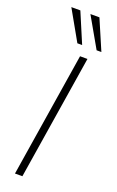

<svg xmlns="http://www.w3.org/2000/svg" viewBox="-177 -978 624 1022"><g transform="rotate(20 134.5 -467.5)"><path d="M58 0 170 -705H212L100 0ZM242 -765 145 -935H196L269 -765ZM133 -765 37 -935H88L160 -765Z"/></g></svg>

Font: Nunito Sans 12pt ExtraLight
Style: Italic
Weight: 200
Italic angle: -9°
Designer: Vernon Adams
Foundry: Vernon Adams
Version: Version 3.101;gftools[0.9.27]